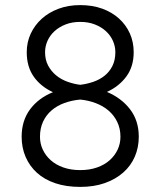

<svg xmlns="http://www.w3.org/2000/svg" viewBox="-20 -727 630 754"><path d="M295 7Q240 7 197 -7.5Q154 -22 125 -48.5Q96 -75 80.5 -111Q65 -147 65 -190Q65 -253 98 -297.5Q131 -342 188 -365Q140 -387 112.5 -426Q85 -465 85 -522Q85 -561 100.5 -594.5Q116 -628 143.5 -653Q171 -678 209.5 -692.5Q248 -707 295 -707Q343 -707 381.5 -693Q420 -679 447.5 -654Q475 -629 490 -595.5Q505 -562 505 -522Q505 -466 476.5 -427Q448 -388 400 -366Q457 -342 491 -297.5Q525 -253 525 -190Q525 -148 509.5 -112Q494 -76 464 -49.5Q434 -23 391.5 -8Q349 7 295 7ZM295 -59Q332 -59 361.5 -69.5Q391 -80 411 -98Q431 -116 442 -139.5Q453 -163 453 -190Q453 -222 440.5 -248Q428 -274 406.5 -292.5Q385 -311 356 -322Q327 -333 295 -336Q262 -333 233 -322.5Q204 -312 182.5 -293.5Q161 -275 149 -249Q137 -223 137 -190Q137 -163 148 -139.5Q159 -116 179 -98Q199 -80 228.5 -69.5Q258 -59 295 -59ZM295 -394Q321 -397 346 -405.5Q371 -414 390.5 -429.5Q410 -445 421.5 -468Q433 -491 433 -522Q433 -545 423.5 -566.5Q414 -588 396 -604.5Q378 -621 352.5 -631Q327 -641 295 -641Q263 -641 237.5 -631Q212 -621 194 -604.5Q176 -588 166.5 -566.5Q157 -545 157 -522Q157 -492 169 -469.5Q181 -447 200.5 -431Q220 -415 245 -406Q270 -397 295 -394Z"/></svg>

Font: PT Root UI Web
Style: Regular
Weight: 400
Designer: Vitaly Kuzmin
Foundry: ParaType Ltd.
Version: Version 1.000W